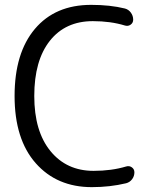

<svg xmlns="http://www.w3.org/2000/svg" viewBox="-20 -760 653 790"><path d="M358 10Q214 10 127 -88.5Q40 -187 40 -365Q40 -542 123.5 -641Q207 -740 355 -740Q433 -740 494 -725Q509 -721 518.5 -708Q528 -695 528 -679Q528 -666 517.5 -658.5Q507 -651 494 -655Q435 -673 362 -673Q249 -673 185 -592Q121 -511 121 -365Q121 -220 187.5 -138.5Q254 -57 365 -57Q439 -57 499 -75Q512 -79 522.5 -71.5Q533 -64 533 -51Q533 -35 523.5 -22.5Q514 -10 499 -6Q432 10 358 10Z"/></svg>

Font: Rounded Mplus 1c
Style: Regular
Weight: 400
Version: Version 1.059.20150529